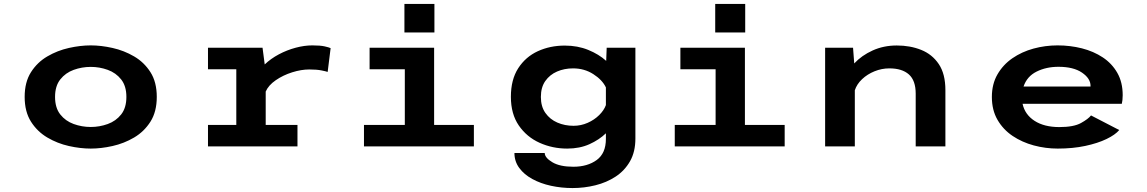

<svg xmlns="http://www.w3.org/2000/svg" viewBox="-20 -742 5815 973"><path d="M440 11Q387.5 11 329.2 -2Q271 -15 220 -45Q169 -75 137 -125.5Q105 -176 105 -251Q105 -326 137 -376.2Q169 -426.5 220 -456.2Q271 -486 329.2 -499Q387.5 -512 440 -512Q492 -512 550.2 -499Q608.5 -486 659.5 -456.2Q710.5 -426.5 742.5 -376.2Q774.5 -326 774.5 -251Q774.5 -176 742.5 -125.5Q710.5 -75 659.5 -45Q608.5 -15 550.2 -2Q492 11 440 11ZM440 -98.5Q484.5 -98.5 526 -113.5Q567.5 -128.5 594 -162Q620.5 -195.5 620.5 -251Q620.5 -306 594 -339.5Q567.5 -373 526 -388Q484.5 -403 440 -403Q395 -403 353.5 -388Q312 -373 285.5 -339.5Q259 -306 259 -251Q259 -195.5 285.5 -162Q312 -128.5 353.5 -113.5Q395 -98.5 440 -98.5Z M1034 0V-109H1177.5V-391H1034V-500H1310.5L1321.5 -415.5Q1352.5 -445 1393.5 -466.8Q1434.5 -488.5 1478.5 -500.2Q1522.5 -512 1563 -512Q1603 -512 1625.2 -507Q1647.5 -502 1655.5 -498L1640.5 -377.5Q1632.5 -380.5 1608.8 -385.2Q1585 -390 1547.5 -390Q1506.5 -390 1460.5 -375.5Q1414.5 -361 1377.5 -335.5Q1340.5 -310 1326.5 -278V-109H1487.5V0Z M2029.5 -722H2181.5V-577.5H2029.5ZM1824.5 0V-109H2031.5V-391H1853V-500H2180V-109H2381.5V0Z M2854.5 11Q2780 11 2714.8 -18.2Q2649.5 -47.5 2609.2 -106Q2569 -164.5 2569 -251.5Q2569 -338.5 2606.2 -396.2Q2643.5 -454 2705.5 -482.5Q2767.5 -511 2842 -511Q2907.5 -511 2961.2 -489Q3015 -467 3052 -433.5L3054.5 -500H3200V-40Q3200 27.5 3172.8 75.2Q3145.5 123 3099.8 153Q3054 183 2997.2 197Q2940.5 211 2881.5 211Q2825 211 2772.2 199.5Q2719.5 188 2677.8 165.2Q2636 142.5 2611.5 109.2Q2587 76 2587 33.5H2740.5Q2741 57.5 2779.2 80.2Q2817.5 103 2885.5 103Q2957 103 3003.8 69Q3050.5 35 3050.5 -38V-66.5Q3016.5 -33.5 2967 -11.2Q2917.5 11 2854.5 11ZM2721 -250.5Q2721 -202 2744 -169.5Q2767 -137 2804.5 -120.8Q2842 -104.5 2886.5 -104.5Q2924 -104.5 2958 -119.5Q2992 -134.5 3016.5 -158.8Q3041 -183 3050.5 -209.5V-299Q3032.5 -337 2987 -366.2Q2941.5 -395.5 2884 -395.5Q2840 -395.5 2803 -379.5Q2766 -363.5 2743.5 -331.5Q2721 -299.5 2721 -250.5Z M3604.5 -722H3756.5V-577.5H3604.5ZM3399.5 0V-109H3606.5V-391H3428V-500H3755V-109H3956.5V0Z M4161.5 0V-500H4303L4309 -420.5Q4346.5 -461 4402.2 -486.2Q4458 -511.5 4524.5 -511.5Q4592.5 -511.5 4648.2 -489.2Q4704 -467 4737.5 -417.2Q4771 -367.5 4771 -285V0H4620.5V-267.5Q4620.5 -334 4586 -364.8Q4551.5 -395.5 4487 -395.5Q4448.5 -395.5 4412 -380.8Q4375.5 -366 4348.8 -340.8Q4322 -315.5 4312 -284.5V0Z M5340.5 11Q5278.5 11 5219 -5Q5159.5 -21 5111.5 -53.2Q5063.5 -85.5 5035 -134.8Q5006.5 -184 5006.5 -250.5Q5006.5 -316 5034.8 -365Q5063 -414 5110.5 -446.8Q5158 -479.5 5217.5 -495.8Q5277 -512 5339.5 -512Q5403.5 -512 5462.8 -497Q5522 -482 5568.5 -451.2Q5615 -420.5 5642.2 -372.8Q5669.5 -325 5669.5 -259.5Q5669.5 -246.5 5668.2 -235Q5667 -223.5 5665 -216H5162Q5174 -161 5223 -129.5Q5272 -98 5348.5 -98Q5421 -98 5458 -118.5Q5495 -139 5509 -157L5652 -83Q5632 -59 5587.5 -37.5Q5543 -16 5479.8 -2.5Q5416.5 11 5340.5 11ZM5344 -403.5Q5282 -403.5 5233.2 -379.2Q5184.5 -355 5167 -303.5H5506.5V-307Q5506.5 -344.5 5463.2 -374Q5420 -403.5 5344 -403.5Z"/></svg>

Font: Trispace SemiExpanded SemiBold
Style: Regular
Weight: 600
Width: 6
Designer: Tyler Finck
Foundry: Etcetera Type Company
Version: Version 1.210; ttfautohint (v1.8.3)